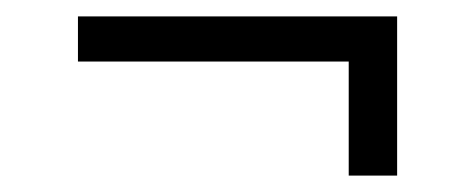

<svg xmlns="http://www.w3.org/2000/svg" viewBox="-20 -395 579 234"><path d="M464 -375H75V-320H405V-181H464Z"/></svg>

Font: Glow Sans SC Normal
Style: Regular
Weight: 400
Designer: Ryoko NISHIZUKA (kana, bopomofo & ideographs); Paul D. Hunt (Latin, Greek & Cyrillic); Sandoll Communications, Soo-young
Version: Version 0.93